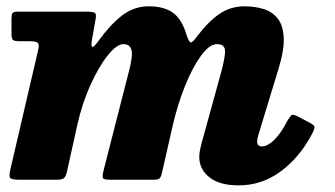

<svg xmlns="http://www.w3.org/2000/svg" viewBox="-20 -556 1037 594"><path d="M37 -520H248.5Q265.5 -520 272.2 -516.8Q279 -513.5 276 -498L264.5 -432.5Q257 -390 285.5 -430.5Q321.5 -480.5 358.2 -508.5Q395 -536.5 440 -536.5Q487 -536.5 514.8 -516.8Q542.5 -497 557 -448.5Q564.5 -425.5 570 -424.8Q575.5 -424 588.5 -442Q623.5 -488.5 658.2 -512.5Q693 -536.5 736.5 -536.5Q768.5 -536.5 795.8 -528Q823 -519.5 839.5 -498.2Q856 -477 857.8 -438.8Q859.5 -400.5 841 -341L779.5 -139Q775.5 -125.5 775.5 -118.5Q775.5 -103 791 -103Q807.5 -103 828.5 -123.2Q849.5 -143.5 871.5 -186.5Q880 -199.5 884 -200.8Q888 -202 901 -196L933 -179Q951 -170 952.8 -164.5Q954.5 -159 944.5 -140Q906 -68 847.8 -25.2Q789.5 17.5 718.5 17.5Q659 17.5 627.8 -7.5Q596.5 -32.5 596.5 -70.5Q596.5 -82 599.2 -94Q602 -106 604.5 -116L659.5 -315.5Q674.5 -367.5 676.2 -393.5Q678 -419.5 651.5 -419.5Q628 -419.5 601.8 -383.5Q575.5 -347.5 552.2 -289.5Q529 -231.5 514 -166L481 -21Q478.5 -9.5 474.2 -4.8Q470 0 456 0H320.5Q301 0 298.5 -5.2Q296 -10.5 300 -27L379 -336Q391.5 -383 386.8 -401.2Q382 -419.5 362 -419.5Q341 -419.5 313 -384.2Q285 -349 259.2 -291.8Q233.5 -234.5 219 -168.5L187 -24.5Q184 -11.5 178.8 -5.8Q173.5 0 157 0H39.5Q14.5 0 11 -6.2Q7.5 -12.5 12 -31.5L98 -401Q102 -418 97.2 -423.2Q92.5 -428.5 70.5 -428.5H43Q25.5 -428.5 20.5 -432Q15.5 -435.5 15.5 -453V-495Q15.5 -510.5 18.5 -515.2Q21.5 -520 37 -520Z"/></svg>

Font: Besley* Heavy
Style: Italic
Weight: 800
Italic angle: -13°
Designer: Owen Earl
Foundry: indestructible type*
Version: Version 3.000; ttfautohint (v1.8.3)